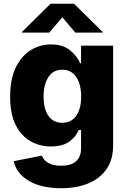

<svg xmlns="http://www.w3.org/2000/svg" viewBox="-20 -790 680 1026"><path d="M307.6 215.8Q199.7 215.8 133.5 176Q67.4 136.2 53.2 71.3L204.1 41.5Q211.4 64 236.8 79.8Q262.2 95.7 307.1 95.7Q358.4 95.7 385.7 72.5Q413.1 49.3 413.1 1V-95.2H400.4Q385.3 -57.6 349.1 -32.5Q313 -7.3 252.4 -7.3Q192.9 -7.3 143.3 -35.2Q93.8 -63 64 -121.8Q34.2 -180.7 34.2 -272.9Q34.2 -369.1 64.9 -430.9Q95.7 -492.7 145.3 -522.7Q194.8 -552.7 252 -552.7Q316.4 -552.7 354.5 -521.2Q392.6 -489.7 408.2 -452.1H413.1V-545.9H584.5V-13.2Q584.5 62.5 549.6 113.3Q514.6 164.1 452.1 189.9Q389.6 215.8 307.6 215.8ZM312.5 -133.8Q360.4 -133.8 387 -170.9Q413.6 -208 413.6 -273.4Q413.6 -339.8 387.2 -378.7Q360.8 -417.5 312.5 -417.5Q264.6 -417.5 238.8 -378.2Q212.9 -338.9 212.9 -273.4Q212.9 -208 238.8 -170.9Q264.6 -133.8 312.5 -133.8ZM243.2 -615.7H97.2V-619.1L250 -770H375.5L528.8 -619.1V-615.7H382.3L313 -697.8Z"/></svg>

Font: Inter Extra Bold
Style: Regular
Weight: 800
Designer: Rasmus Andersson
Foundry: rsms
Version: Version 4.000;git-3c8e0fc